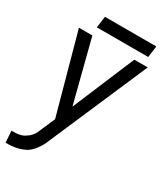

<svg xmlns="http://www.w3.org/2000/svg" viewBox="-226 -731 936 1078"><g transform="rotate(30 241.5 -192.5)"><path d="M79 158Q92 151 104.5 137Q117 123 123 108L170 0L29 -512H116L219 -110L388 -512H475L194 138Q183 163 165 186.5Q147 210 126 224Q73 255 -5 253L-10 178Q52 180 79 158ZM125 -638H458L448 -564H115Z"/></g></svg>

Font: Bellota Text
Style: Bold Italic
Weight: 700
Italic angle: -7.5°
Designer: Kemie Guaida
Foundry: Kemie Guaida
Version: Version 4.001